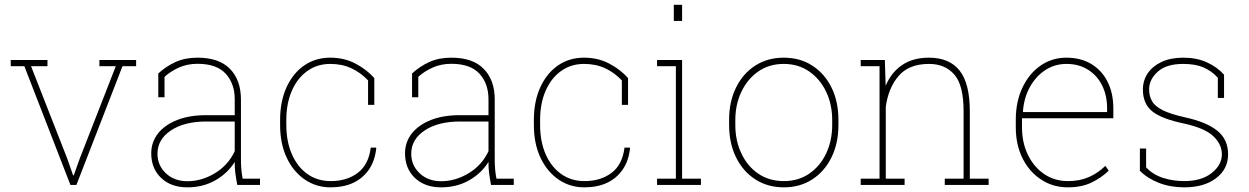

<svg xmlns="http://www.w3.org/2000/svg" viewBox="-20 -782 5283 812"><path d="M498 -502 303.2 0H277.8L83 -502H25.4V-528.3H180.7V-502H111.3L264.2 -111.8L289.1 -40.5H292L317.4 -111.8L469.7 -502H400.4V-528.3H555.7V-502Z M772.5 10.3Q703.1 10.3 661.4 -29.5Q619.6 -69.3 619.6 -133.8Q619.6 -180.7 648.4 -217.8Q677.2 -253.9 729 -274.4Q780.8 -294.9 851.1 -294.9H972.7V-362.3Q972.7 -428.2 934.6 -470.2Q896.5 -512.2 814.9 -512.2Q772 -512.2 736.3 -496.1Q700.7 -480 675.8 -457V-370.6H649.4V-471.2Q682.1 -501.5 722.4 -519.8Q762.7 -538.1 815.4 -538.1Q906.7 -538.1 952.9 -490.5Q999 -442.9 999 -361.3V-106.4Q999 -85.9 1000.7 -65.9Q1002.4 -45.9 1006.3 -26.4H1079.6V0H983.4Q977.1 -34.7 974.9 -53Q972.7 -71.3 972.7 -97.2Q942.9 -49.3 890.9 -19.5Q838.9 10.3 772.5 10.3ZM772.5 -15.6Q832.5 -15.6 888.7 -49.3Q944.8 -83 972.7 -142.6V-268.1H852.5Q759.3 -268.1 702.6 -230.2Q646 -192.4 646 -131.8Q646 -82.5 681.6 -49.1Q717.3 -15.6 772.5 -15.6Z M1377.4 10.3Q1317.4 10.3 1268.6 -22.9Q1220.2 -56.2 1192.4 -115.5Q1164.6 -174.8 1164.6 -253.9V-274.4Q1164.6 -353 1191.9 -413.1Q1219.2 -472.7 1266.8 -505.4Q1314.5 -538.1 1376.5 -538.1Q1436 -538.1 1483.6 -512.9Q1531.2 -487.8 1563 -451.7V-338.4H1536.6V-441.9Q1505.4 -475.1 1465.8 -493.4Q1426.3 -511.7 1377 -511.7Q1321.3 -511.7 1279.3 -481.4Q1237.3 -451.2 1214.1 -397.7Q1190.9 -344.2 1190.9 -274.4V-253.9Q1190.9 -183.6 1214.4 -129.9Q1237.8 -76.2 1280 -46.1Q1322.3 -16.1 1378.9 -16.1Q1446.8 -16.1 1492.9 -50.8Q1539.1 -85.4 1547.9 -157.7H1570.3L1571.3 -154.8Q1565.4 -101.1 1539.6 -64Q1487.3 10.3 1377.4 10.3Z M1845.7 10.3Q1776.4 10.3 1734.6 -29.5Q1692.9 -69.3 1692.9 -133.8Q1692.9 -180.7 1721.7 -217.8Q1750.5 -253.9 1802.2 -274.4Q1854 -294.9 1924.3 -294.9H2045.9V-362.3Q2045.9 -428.2 2007.8 -470.2Q1969.7 -512.2 1888.2 -512.2Q1845.2 -512.2 1809.6 -496.1Q1773.9 -480 1749 -457V-370.6H1722.7V-471.2Q1755.4 -501.5 1795.7 -519.8Q1835.9 -538.1 1888.7 -538.1Q1980 -538.1 2026.1 -490.5Q2072.3 -442.9 2072.3 -361.3V-106.4Q2072.3 -85.9 2074 -65.9Q2075.7 -45.9 2079.6 -26.4H2152.8V0H2056.6Q2050.3 -34.7 2048.1 -53Q2045.9 -71.3 2045.9 -97.2Q2016.1 -49.3 1964.1 -19.5Q1912.1 10.3 1845.7 10.3ZM1845.7 -15.6Q1905.8 -15.6 1961.9 -49.3Q2018.1 -83 2045.9 -142.6V-268.1H1925.8Q1832.5 -268.1 1775.9 -230.2Q1719.2 -192.4 1719.2 -131.8Q1719.2 -82.5 1754.9 -49.1Q1790.5 -15.6 1845.7 -15.6Z M2450.7 10.3Q2390.6 10.3 2341.8 -22.9Q2293.5 -56.2 2265.6 -115.5Q2237.8 -174.8 2237.8 -253.9V-274.4Q2237.8 -353 2265.1 -413.1Q2292.5 -472.7 2340.1 -505.4Q2387.7 -538.1 2449.7 -538.1Q2509.3 -538.1 2556.9 -512.9Q2604.5 -487.8 2636.2 -451.7V-338.4H2609.9V-441.9Q2578.6 -475.1 2539.1 -493.4Q2499.5 -511.7 2450.2 -511.7Q2394.5 -511.7 2352.5 -481.4Q2310.5 -451.2 2287.4 -397.7Q2264.2 -344.2 2264.2 -274.4V-253.9Q2264.2 -183.6 2287.6 -129.9Q2311 -76.2 2353.3 -46.1Q2395.5 -16.1 2452.1 -16.1Q2520 -16.1 2566.2 -50.8Q2612.3 -85.4 2621.1 -157.7H2643.6L2644.5 -154.8Q2638.7 -101.1 2612.8 -64Q2560.5 10.3 2450.7 10.3Z M2864.7 -761.7V-693.4H2829.6V-761.7ZM2944.3 -26.4V0H2758.8V-26.4H2838.4V-502H2758.8V-528.3H2864.7V-26.4Z M3295.4 10.3Q3226.6 10.3 3174.3 -23.4Q3122.1 -57.1 3092.8 -116.7Q3063.5 -176.3 3063.5 -253.9V-274.4Q3063.5 -352.5 3092.8 -411.6Q3122.1 -471.2 3174.1 -504.6Q3226.1 -538.1 3294.4 -538.1Q3363.8 -538.1 3415.5 -504.4Q3467.8 -470.7 3496.8 -411.4Q3525.9 -352.1 3525.9 -274.4V-253.9Q3525.9 -176.3 3496.6 -116.7Q3467.3 -57.1 3415.3 -23.4Q3363.3 10.3 3295.4 10.3ZM3295.4 -16.1Q3357.4 -16.1 3403.3 -48.3Q3449.2 -80.1 3474.4 -134Q3499.5 -188 3499.5 -253.9V-274.4Q3499.5 -339.8 3474.1 -393.6Q3448.7 -447.3 3402.6 -479.5Q3356.4 -511.7 3294.4 -511.7Q3232.9 -511.7 3186.5 -479.5Q3140.6 -447.3 3115.2 -393.3Q3089.8 -339.4 3089.8 -274.4V-253.9Q3089.8 -186.5 3115.2 -133.8Q3140.1 -79.6 3186.3 -47.9Q3232.4 -16.1 3295.4 -16.1Z M3805.7 -26.4V0H3620.1V-26.4H3699.7V-502H3620.1V-528.3H3722.2L3725.6 -419.4Q3749.5 -476.1 3795.4 -507.1Q3841.3 -538.1 3908.7 -538.1Q3995.1 -538.1 4038.3 -483.6Q4081.5 -429.2 4081.5 -311V-26.4H4161.1V0H3975.6V-26.4H4055.2V-312Q4055.2 -421.9 4015.9 -466.8Q3976.6 -511.7 3909.2 -511.7Q3823.7 -511.7 3780.3 -460.7Q3736.8 -409.7 3726.1 -330.1V-26.4Z M4496.6 10.3Q4432.6 10.3 4383.3 -22.5Q4333.5 -54.7 4304.7 -112.1Q4275.9 -169.4 4275.9 -244.1V-275.4Q4275.9 -351.6 4303.7 -410.6Q4331.5 -470.2 4380.1 -504.2Q4428.7 -538.1 4490.2 -538.1Q4550.3 -538.1 4594.7 -511.7Q4639.6 -484.9 4664.1 -436.5Q4688.5 -388.2 4688.5 -322.3V-281.7H4302.2V-244.1Q4302.2 -178.7 4327.1 -127.4Q4352.1 -75.7 4396 -45.9Q4439.9 -16.1 4496.6 -16.1Q4546.9 -16.1 4585.7 -33.4Q4624.5 -50.8 4654.8 -80.6L4668.9 -60.1Q4636.2 -28.8 4594.7 -9.3Q4553.2 10.3 4496.6 10.3ZM4306.2 -311 4307.6 -308.1H4662.1V-324.2Q4662.1 -378.4 4641.1 -420.4Q4620.1 -462.9 4581.3 -487.3Q4542.5 -511.7 4490.2 -511.7Q4440.9 -511.7 4400.4 -485.4Q4360.4 -459 4335.4 -413.6Q4310.5 -368.2 4306.2 -311Z M4988.3 10.3Q4930.7 10.3 4882.1 -8.3Q4833.5 -26.9 4800.8 -59.6V-153.8H4827.1V-74.2Q4856 -43.5 4898.4 -29.8Q4940.9 -16.1 4988.3 -16.1Q5061.5 -16.1 5104.5 -50.3Q5147.5 -84.5 5147.5 -129.4Q5147.5 -171.4 5111.6 -205.8Q5075.7 -240.2 4986.3 -259.8Q4893.1 -279.3 4853.3 -311Q4813.5 -342.8 4813.5 -403.3Q4813.5 -441.4 4834 -472.2Q4854.5 -502.4 4892.8 -520.3Q4931.2 -538.1 4983.9 -538.1Q5040.5 -538.1 5083.7 -518.6Q5127 -499 5156.7 -466.3V-367.7H5130.4V-453.1Q5105 -481.4 5070.3 -496.6Q5035.6 -511.7 4983.9 -511.7Q4912.1 -511.7 4876 -478.5Q4839.8 -445.3 4839.8 -404.3Q4839.8 -375.5 4852.1 -354.5Q4863.8 -333 4897 -316.2Q4930.2 -299.3 4994.1 -285.2Q5083 -265.6 5128.4 -229Q5173.8 -192.4 5173.8 -128.9Q5173.8 -66.9 5123 -28.3Q5072.3 10.3 4988.3 10.3Z"/></svg>

Font: Battambang Thin
Style: Regular
Weight: 100
Designer: Danh Hong
Version: Version 8.002; ttfautohint (v1.8.3)